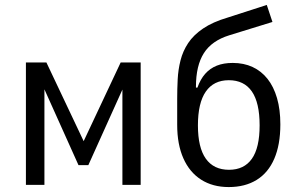

<svg xmlns="http://www.w3.org/2000/svg" viewBox="-20 -749 1218 778"><path d="M85 0V-496H168L319 -177L469 -496H550V0H476V-386L338 -80H298L160 -387V0Z M907 9Q842 9 795 -21Q748 -51 723 -107.5Q698 -164 698 -243V-349Q698 -388 700 -427.5Q702 -467 711.5 -504.5Q721 -542 742.5 -574.5Q764 -607 803 -633.5Q842 -660 903 -678L1061 -729L1084 -660L909 -606Q838 -584 806 -533.5Q774 -483 774 -398V-394H780Q792 -428 811.5 -450Q831 -472 858.5 -483Q886 -494 923 -494Q968 -494 1003.5 -477.5Q1039 -461 1064 -429.5Q1089 -398 1102.5 -351.5Q1116 -305 1116 -245Q1116 -163 1091.5 -106Q1067 -49 1020 -20Q973 9 907 9ZM908 -61Q969 -61 1000.5 -105.5Q1032 -150 1032 -241Q1032 -333 1000.5 -378.5Q969 -424 907 -424Q846 -424 814 -378Q782 -332 782 -241Q782 -151 814 -106Q846 -61 908 -61Z"/></svg>

Font: Nunito Sans 7pt Condensed
Style: Regular
Weight: 400
Width: 3
Designer: Vernon Adams
Foundry: Vernon Adams
Version: Version 3.101;gftools[0.9.27]